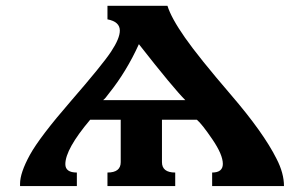

<svg xmlns="http://www.w3.org/2000/svg" viewBox="-20 -630 1020 650"><path d="M285.2 -224.6Q201.2 -125 201.2 -74.2Q201.2 -45.9 240.2 -45.9V0H47.9V-7.8Q47.9 -44.9 81.1 -105.5Q114.3 -166 220.2 -288.1Q326.2 -410.2 356 -455.1Q385.7 -500 385.7 -526.4Q385.7 -556.6 343.8 -564.5V-610.4H546.9Q559.6 -569.3 606 -502.9Q652.3 -436.5 762.2 -308.6Q872.1 -180.7 916 -92.8Q941.4 -43.9 941.4 0H698.2V-45.9Q734.4 -45.9 734.4 -75.2Q734.4 -106.4 698.7 -158.7Q663.1 -210.9 646.5 -224.6H528.3V-81.1Q528.3 -45.9 573.2 -45.9V0H343.8V-45.9Q388.7 -45.9 388.7 -81.1V-224.6ZM329.1 -291H607.4Q566.4 -332 450.2 -480.5Q408.2 -387.7 348.6 -313.5Q336.9 -296.9 329.1 -291Z"/></svg>

Font: Menaion Unicode
Style: Regular
Weight: 400
Designer: Aleksandr Andreev
Foundry: Ponomar Technologies, Inc.
Version: 2.0